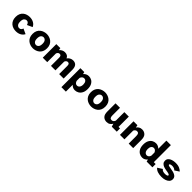

<svg xmlns="http://www.w3.org/2000/svg" viewBox="522 -2778 5006 5006"><g transform="rotate(45 3025.0 -275.0)"><path d="M350.5 11Q301 11 253.5 -3.8Q206 -18.5 167.8 -50.2Q129.5 -82 106.8 -131.8Q84 -181.5 84 -251Q84 -321.5 106.8 -371.2Q129.5 -421 167.8 -452Q206 -483 253.5 -497.5Q301 -512 350.5 -512Q434.5 -512 497.2 -476.2Q560 -440.5 587 -377.5L443.5 -311.5Q439 -329.5 428.5 -348Q418 -366.5 400 -379.5Q382 -392.5 355 -392.5Q315.5 -392.5 285 -360.8Q254.5 -329 254.5 -251Q254.5 -174.5 285 -141.5Q315.5 -108.5 355 -108.5Q395.5 -108.5 416.2 -132.5Q437 -156.5 443.5 -182.5L586.5 -116.5Q558 -58 497 -23.5Q436 11 350.5 11Z M977 11Q932.5 11 885.5 -3Q838.5 -17 798.8 -47.8Q759 -78.5 734.2 -128.5Q709.5 -178.5 709.5 -251Q709.5 -323 734.2 -373Q759 -423 798.8 -453.5Q838.5 -484 885.5 -498Q932.5 -512 977 -512Q1022 -512 1068.8 -498Q1115.5 -484 1155.5 -453.5Q1195.5 -423 1220 -373Q1244.5 -323 1244.5 -251Q1244.5 -178.5 1220 -128.5Q1195.5 -78.5 1155.5 -47.8Q1115.5 -17 1068.8 -3Q1022 11 977 11ZM977 -108.5Q1017.5 -108.5 1047.5 -142Q1077.5 -175.5 1077.5 -251Q1077.5 -326.5 1047.5 -359.5Q1017.5 -392.5 977 -392.5Q937 -392.5 906.8 -359.5Q876.5 -326.5 876.5 -251Q876.5 -175.5 906.8 -142Q937 -108.5 977 -108.5Z M1337 0V-500H1485L1496 -437.5Q1523 -470 1562.5 -490.5Q1602 -511 1646 -511Q1754.5 -511 1788.5 -425Q1815 -463 1857.2 -487Q1899.5 -511 1948 -511Q2028 -511 2067.2 -463Q2106.5 -415 2106.5 -314V0H1941.5V-300.5Q1941.5 -343 1927.5 -363.5Q1913.5 -384 1879.5 -384Q1850.5 -384 1830.2 -363.2Q1810 -342.5 1804.5 -321V0H1639.5V-300.5Q1639.5 -343 1625.2 -363.5Q1611 -384 1577.5 -384Q1547.5 -384 1526.8 -362Q1506 -340 1502 -318V0Z M2224 200V-500H2368.5L2381 -440.5Q2406 -470.5 2443.5 -490.8Q2481 -511 2530.5 -511Q2587.5 -511 2636.2 -483Q2685 -455 2715 -397.5Q2745 -340 2745 -251Q2745 -162 2713.8 -104Q2682.5 -46 2632.5 -17.5Q2582.5 11 2525.5 11Q2482 11 2447.8 -7Q2413.5 -25 2389 -52.5V200ZM2482 -384.5Q2447.5 -384.5 2423.8 -361.5Q2400 -338.5 2389 -308V-203.5Q2395 -167 2419.8 -141.2Q2444.5 -115.5 2479 -115.5Q2524.5 -115.5 2552.2 -151.5Q2580 -187.5 2580 -251Q2580 -314.5 2553.2 -349.5Q2526.5 -384.5 2482 -384.5Z M3127 11Q3082.5 11 3035.5 -3Q2988.5 -17 2948.8 -47.8Q2909 -78.5 2884.2 -128.5Q2859.5 -178.5 2859.5 -251Q2859.5 -323 2884.2 -373Q2909 -423 2948.8 -453.5Q2988.5 -484 3035.5 -498Q3082.5 -512 3127 -512Q3172 -512 3218.8 -498Q3265.5 -484 3305.5 -453.5Q3345.5 -423 3370 -373Q3394.5 -323 3394.5 -251Q3394.5 -178.5 3370 -128.5Q3345.5 -78.5 3305.5 -47.8Q3265.5 -17 3218.8 -3Q3172 11 3127 11ZM3127 -108.5Q3167.5 -108.5 3197.5 -142Q3227.5 -175.5 3227.5 -251Q3227.5 -326.5 3197.5 -359.5Q3167.5 -392.5 3127 -392.5Q3087 -392.5 3056.8 -359.5Q3026.5 -326.5 3026.5 -251Q3026.5 -175.5 3056.8 -142Q3087 -108.5 3127 -108.5Z M3696.5 11Q3619.5 11 3569.8 -38.2Q3520 -87.5 3520 -197V-500H3685V-222.5Q3685 -165.5 3702.2 -140.8Q3719.5 -116 3756.5 -116Q3791 -116 3814.5 -138Q3838 -160 3845 -188V-500H4010V-120.5H4066V0H3881.5L3856.5 -85Q3835.5 -44.5 3795.8 -16.8Q3756 11 3696.5 11Z M4183 0V-500H4327.5L4341.5 -428.5Q4363.5 -464 4401.5 -487.5Q4439.5 -511 4494 -511Q4571 -511 4621.2 -461.8Q4671.5 -412.5 4671.5 -303V0H4505.5V-277.5Q4505.5 -334.5 4488.2 -359.2Q4471 -384 4434 -384Q4403 -384 4380.5 -365.5Q4358 -347 4348.5 -322V0Z M5009.5 11Q4952.5 11 4902.5 -17.5Q4852.5 -46 4821.2 -104Q4790 -162 4790 -251Q4790 -340 4820 -397.5Q4850 -455 4898.8 -483Q4947.5 -511 5004.5 -511Q5050 -511 5085.2 -493.8Q5120.5 -476.5 5145.5 -450V-750H5311V-120.5H5379.5V0H5167.5L5154 -62Q5129 -31 5093 -10Q5057 11 5009.5 11ZM4955 -251Q4955 -187.5 4982.8 -151.5Q5010.5 -115.5 5056 -115.5Q5089.5 -115.5 5113.8 -139.8Q5138 -164 5145.5 -199V-310Q5134 -340 5110.5 -362.2Q5087 -384.5 5053 -384.5Q5008.5 -384.5 4981.8 -349.5Q4955 -314.5 4955 -251Z M5725.5 11Q5545.5 11 5474 -80L5602 -162.5Q5620.5 -135 5653.8 -122.2Q5687 -109.5 5731 -109.5Q5768.5 -109.5 5796.5 -119Q5824.5 -128.5 5824.5 -148.5Q5824.5 -168 5788.2 -179.8Q5752 -191.5 5680 -201.5Q5631 -208.5 5587.2 -225.2Q5543.5 -242 5515.8 -274Q5488 -306 5488 -358.5Q5488 -399 5509 -428Q5530 -457 5565.2 -475.8Q5600.5 -494.5 5643.8 -503.2Q5687 -512 5731.5 -512Q5821 -512 5879.5 -483.8Q5938 -455.5 5962 -424L5838.5 -345Q5825.5 -365.5 5793 -379.5Q5760.5 -393.5 5721.5 -393.5Q5690 -393.5 5662.8 -385Q5635.5 -376.5 5635.5 -357.5Q5635.5 -339 5667.2 -330Q5699 -321 5753 -312.5Q5786.5 -307.5 5825.2 -299Q5864 -290.5 5898.5 -274Q5933 -257.5 5955.2 -230Q5977.5 -202.5 5977.5 -159Q5977.5 -100 5940.8 -62.5Q5904 -25 5846.2 -7Q5788.5 11 5725.5 11Z"/></g></svg>

Font: Trispace
Style: Bold
Weight: 700
Designer: Tyler Finck
Foundry: Etcetera Type Company
Version: Version 1.210; ttfautohint (v1.8.3)